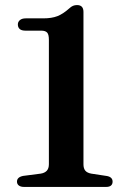

<svg xmlns="http://www.w3.org/2000/svg" viewBox="-20 -738 498 758"><path d="M80.5 -617H142.5Q159 -617 166 -609.5Q173 -602 173 -581V-89.5Q173 -73 164.8 -64Q156.5 -55 140.5 -52.5L71 -43.5Q47 -38.5 47 -21Q47 -11.5 54.2 -5.8Q61.5 0 75.5 0H398.5Q412 0 418.2 -5.5Q424.5 -11 424.5 -21Q424.5 -38.5 403 -43L340.5 -52.5Q324 -55.5 316.8 -64.2Q309.5 -73 309.5 -89.5V-691Q309.5 -718 284 -718Q275.5 -718 268.2 -715Q261 -712 253 -704.5Q229 -683 206.5 -674.2Q184 -665.5 150.5 -665.5H81.5Q67 -665.5 58.8 -658.8Q50.5 -652 50.5 -641.5Q50.5 -630 57.8 -623.5Q65 -617 80.5 -617Z"/></svg>

Font: Fraunces Medium
Style: Regular
Weight: 500
Version: Version 1.000;[b76b70a41]